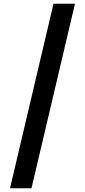

<svg xmlns="http://www.w3.org/2000/svg" viewBox="-20 -852 459 1037"><path d="M269 -832 34 165H150L385 -832Z"/></svg>

Font: Noto Sans Gurmukhi UI ExtraCondensed
Style: Bold
Weight: 700
Width: 2
Designer: Jelle Bosma - Monotype Design Team
Foundry: Monotype Imaging Inc.
Version: Version 2.004